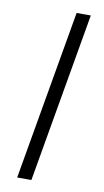

<svg xmlns="http://www.w3.org/2000/svg" viewBox="-83 -752 429 792"><g transform="rotate(10 131.5 -355.5)"><path d="M107.9 0H48.3L171.9 -710.9H231.4Z"/></g></svg>

Font: RobotoInd Light
Style: Italic
Weight: 300
Italic angle: -12°
Designer: Google
Version: Version 2.001151; 2014